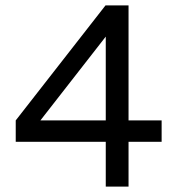

<svg xmlns="http://www.w3.org/2000/svg" viewBox="-20 -688 654 708"><path d="M129 -244H370V-553ZM370 0V-165H38V-244L369 -668H454V-244H576V-165H454V0Z"/></svg>

Font: Atkinson Hyperlegible Pro
Style: Regular
Weight: 400
Designer: Elliott Scott, Megan Eiswerth, Linus Boman, Theodore Petrosky, Jacob Perez
Foundry: Braille Institute
Version: Version 1.5.1